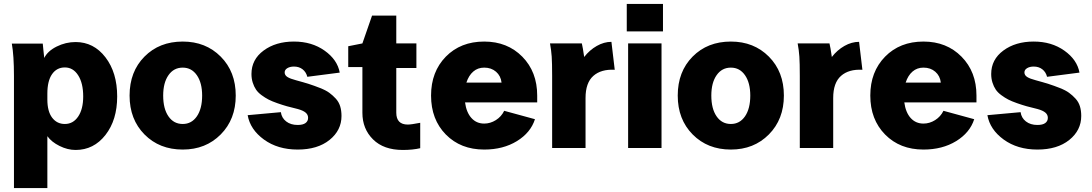

<svg xmlns="http://www.w3.org/2000/svg" viewBox="-20 -740 5458 960"><path d="M216.8 -59.1V200.2H49.8V-359.9Q49.8 -462.9 39.1 -522H193.8Q194.3 -515.6 197 -489.5Q199.7 -463.4 201.2 -450.2Q218.3 -484.9 263.4 -507.3Q308.6 -529.8 357.9 -529.8Q448.7 -529.8 507.3 -453.4Q565.9 -377 565.9 -257.8Q565.9 -140.1 507.3 -65.2Q448.7 9.8 357.9 9.8Q317.9 9.8 277.6 -10.3Q237.3 -30.3 216.8 -59.1ZM216.8 -272V-242.2Q216.8 -183.1 240.7 -151.6Q264.6 -120.1 304.2 -120.1Q345.7 -120.1 370.8 -157.2Q396 -194.3 396 -257.8Q396 -324.2 370.8 -363.5Q345.7 -402.8 304.2 -402.8Q263.7 -402.8 240.2 -369.1Q216.8 -335.4 216.8 -272Z M1158.7 -262.2Q1158.7 -143.6 1083.7 -67.9Q1008.8 7.8 893.6 7.8Q777.3 7.8 702.6 -67.6Q627.9 -143.1 627.9 -262.2Q627.9 -381.8 702.4 -457Q776.9 -532.2 893.6 -532.2Q1008.8 -532.2 1083.7 -456.8Q1158.7 -381.3 1158.7 -262.2ZM795.9 -262.2Q795.9 -196.3 822.3 -158.2Q848.6 -120.1 893.6 -120.1Q938 -120.1 964.4 -158.4Q990.7 -196.8 990.7 -262.2Q990.7 -325.7 964.4 -363.8Q938 -401.9 893.6 -401.9Q848.6 -401.9 822.3 -364Q795.9 -326.2 795.9 -262.2Z M1449.7 -532.2Q1539.1 -532.2 1603 -486.8Q1667 -441.4 1678.7 -377L1516.6 -356Q1510.7 -379.4 1493.2 -393.3Q1475.6 -407.2 1449.7 -407.2Q1430.2 -407.2 1416.7 -399.2Q1403.3 -391.1 1403.3 -377.9Q1403.3 -363.8 1417.2 -355Q1431.2 -346.2 1459.5 -338.9Q1499.5 -328.1 1525.4 -319.8Q1551.3 -311.5 1580.3 -300Q1609.4 -288.6 1626.7 -275.9Q1644 -263.2 1659.2 -246.6Q1674.3 -230 1680.9 -208.5Q1687.5 -187 1687.5 -160.2Q1687.5 -88.4 1627.7 -40.3Q1567.9 7.8 1468.3 7.8Q1368.7 7.8 1299.8 -42.2Q1231 -92.3 1218.3 -164.1L1384.3 -179.2Q1388.2 -150.4 1410.9 -132.8Q1433.6 -115.2 1468.3 -115.2Q1494.6 -115.2 1507.6 -124.8Q1520.5 -134.3 1520.5 -150.9Q1520.5 -166.5 1508.1 -177Q1495.6 -187.5 1469.2 -194.8Q1436.5 -202.6 1414.8 -208.7Q1393.1 -214.8 1366.5 -224.1Q1339.8 -233.4 1322.8 -242.2Q1305.7 -251 1287.8 -264.2Q1270 -277.3 1260 -292.2Q1250 -307.1 1243.7 -326.9Q1237.3 -346.7 1237.3 -370.1Q1237.3 -442.4 1298.1 -487.3Q1358.9 -532.2 1449.7 -532.2Z M1792 -175.8V-404.8H1721.2V-508.8L1792 -522.9L1840.3 -662.1H1961.4V-522.9H2062V-399.9H1961.4V-176.8Q1961.4 -117.2 2019 -117.2Q2035.6 -117.2 2081.1 -126V1Q2043.5 9.8 1994.1 9.8Q1898.4 9.8 1845.2 -43Q1792 -95.7 1792 -175.8Z M2135.3 -262.2Q2135.3 -381.3 2209.2 -456.8Q2283.2 -532.2 2400.9 -532.2Q2517.1 -532.2 2591.6 -456.5Q2666 -380.9 2666 -262.2V-228H2305.2Q2312 -177.7 2337.2 -149.9Q2362.3 -122.1 2400.9 -122.1Q2431.6 -122.1 2459.2 -139.4Q2486.8 -156.7 2501 -186L2654.8 -144Q2633.3 -76.7 2564.5 -34.4Q2495.6 7.8 2400.9 7.8Q2283.2 7.8 2209.2 -67.4Q2135.3 -142.6 2135.3 -262.2ZM2400.9 -401.9Q2369.1 -401.9 2346.4 -382.3Q2323.7 -362.8 2312 -327.1H2487.8Q2483.9 -360.8 2460.2 -381.3Q2436.5 -401.9 2400.9 -401.9Z M2730 -522.9H2889.2Q2894 -503.4 2900.9 -455.1Q2927.7 -489.7 2963.9 -510.3Q3000 -530.8 3037.1 -530.8L3053.7 -391.1Q2985.8 -395 2946.8 -360.6Q2907.7 -326.2 2907.7 -250V0H2740.7V-359.9Q2740.7 -425.3 2738.5 -457.3Q2736.3 -489.3 2730 -522.9Z M3120.6 0V-522.9H3287.6V0ZM3113.8 -583V-720.2H3294.9V-583Z M3899.4 -262.2Q3899.4 -143.6 3824.5 -67.9Q3749.5 7.8 3634.3 7.8Q3518.1 7.8 3443.4 -67.6Q3368.7 -143.1 3368.7 -262.2Q3368.7 -381.8 3443.1 -457Q3517.6 -532.2 3634.3 -532.2Q3749.5 -532.2 3824.5 -456.8Q3899.4 -381.3 3899.4 -262.2ZM3536.6 -262.2Q3536.6 -196.3 3563 -158.2Q3589.4 -120.1 3634.3 -120.1Q3678.7 -120.1 3705.1 -158.4Q3731.4 -196.8 3731.4 -262.2Q3731.4 -325.7 3705.1 -363.8Q3678.7 -401.9 3634.3 -401.9Q3589.4 -401.9 3563 -364Q3536.6 -326.2 3536.6 -262.2Z M3968.3 -522.9H4127.4Q4132.3 -503.4 4139.2 -455.1Q4166 -489.7 4202.1 -510.3Q4238.3 -530.8 4275.4 -530.8L4292 -391.1Q4224.1 -395 4185.1 -360.6Q4146 -326.2 4146 -250V0H3979V-359.9Q3979 -425.3 3976.8 -457.3Q3974.6 -489.3 3968.3 -522.9Z M4331.5 -262.2Q4331.5 -381.3 4405.5 -456.8Q4479.5 -532.2 4597.2 -532.2Q4713.4 -532.2 4787.8 -456.5Q4862.3 -380.9 4862.3 -262.2V-228H4501.5Q4508.3 -177.7 4533.4 -149.9Q4558.6 -122.1 4597.2 -122.1Q4627.9 -122.1 4655.5 -139.4Q4683.1 -156.7 4697.3 -186L4851.1 -144Q4829.6 -76.7 4760.7 -34.4Q4691.9 7.8 4597.2 7.8Q4479.5 7.8 4405.5 -67.4Q4331.5 -142.6 4331.5 -262.2ZM4597.2 -401.9Q4565.4 -401.9 4542.7 -382.3Q4520 -362.8 4508.3 -327.1H4684.1Q4680.2 -360.8 4656.5 -381.3Q4632.8 -401.9 4597.2 -401.9Z M5148.4 -532.2Q5237.8 -532.2 5301.8 -486.8Q5365.7 -441.4 5377.4 -377L5215.3 -356Q5209.5 -379.4 5191.9 -393.3Q5174.3 -407.2 5148.4 -407.2Q5128.9 -407.2 5115.5 -399.2Q5102.1 -391.1 5102.1 -377.9Q5102.1 -363.8 5116 -355Q5129.9 -346.2 5158.2 -338.9Q5198.2 -328.1 5224.1 -319.8Q5250 -311.5 5279.1 -300Q5308.1 -288.6 5325.4 -275.9Q5342.8 -263.2 5357.9 -246.6Q5373 -230 5379.6 -208.5Q5386.2 -187 5386.2 -160.2Q5386.2 -88.4 5326.4 -40.3Q5266.6 7.8 5167 7.8Q5067.4 7.8 4998.5 -42.2Q4929.7 -92.3 4917 -164.1L5083 -179.2Q5086.9 -150.4 5109.6 -132.8Q5132.3 -115.2 5167 -115.2Q5193.4 -115.2 5206.3 -124.8Q5219.2 -134.3 5219.2 -150.9Q5219.2 -166.5 5206.8 -177Q5194.3 -187.5 5168 -194.8Q5135.3 -202.6 5113.5 -208.7Q5091.8 -214.8 5065.2 -224.1Q5038.6 -233.4 5021.5 -242.2Q5004.4 -251 4986.6 -264.2Q4968.8 -277.3 4958.7 -292.2Q4948.7 -307.1 4942.4 -326.9Q4936 -346.7 4936 -370.1Q4936 -442.4 4996.8 -487.3Q5057.6 -532.2 5148.4 -532.2Z"/></svg>

Font: LT Superior Black
Style: Regular
Weight: 900
Designer: Daniel Lyons
Foundry: LyonsType
Version: Version 2.005